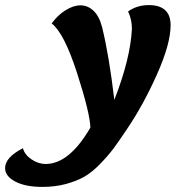

<svg xmlns="http://www.w3.org/2000/svg" viewBox="-200 -504 705 754"><path d="M249 -112Q312 -273 318 -390Q318 -428 303 -459Q338 -484 384 -484Q470 -484 470 -405Q470 -332 416.5 -212Q363 -92 298 4Q266 52 245.5 79.5Q225 107 193 140Q161 173 131 190Q101 207 59 218.5Q17 230 -34 230Q-100 230 -140 209Q-180 188 -180 156Q-180 114 -110 78Q-103 104 -76 122Q-49 140 -21 140Q72 140 155 -3Q153 -61 102.5 -217.5Q52 -374 3 -412Q26 -444 57 -463.5Q88 -483 116 -483Q145 -483 167.5 -461.5Q190 -440 201 -397Q228 -288 249 -112Z"/></svg>

Font: Overlock Black
Style: Italic
Weight: 900
Designer: Dario Muhafara
Foundry: Dario Manuel Muhafara
Version: Version 1.002